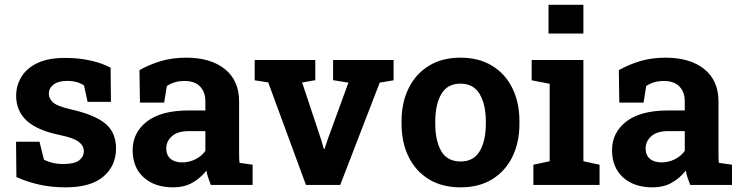

<svg xmlns="http://www.w3.org/2000/svg" viewBox="-20 -782 3136 812"><path d="M257.3 10.3Q198.2 10.3 147.2 -1Q96.2 -12.2 49.3 -33.2L47.9 -182.6H147L166 -106.4Q182.6 -98.1 202.4 -93.3Q222.2 -88.4 247.6 -88.4Q295.4 -88.4 314.9 -104Q334.5 -119.6 334.5 -143.1Q334.5 -165 313.5 -181.9Q292.5 -198.7 231 -211.4Q136.7 -231 92.5 -272Q48.3 -313 48.3 -377Q48.3 -420.4 70.6 -457Q92.8 -493.7 138.4 -515.4Q184.1 -537.1 255.4 -537.1Q314.9 -537.1 364.5 -525.6Q414.1 -514.2 447.8 -495.6L449.2 -351.1H350.6L335.4 -420.4Q307.1 -439.9 264.2 -439.9Q227.1 -439.9 206.8 -424.6Q186.5 -409.2 186.5 -385.7Q186.5 -365.2 204.3 -348.9Q222.2 -332.5 282.7 -318.8Q380.9 -296.4 425.8 -259Q470.7 -221.7 470.7 -154.3Q470.7 -80.6 417.2 -35.2Q363.8 10.3 257.3 10.3Z M712.4 10.3Q633.8 10.3 587.4 -32Q541 -74.2 541 -147Q541 -221.2 601.3 -268.1Q661.6 -314.9 778.8 -314.9H848.6V-354Q848.6 -392.1 826.4 -415.8Q804.2 -439.5 759.8 -439.5Q736.8 -439.5 718.5 -433.8Q700.2 -428.2 685.5 -418L674.3 -348.1H571.8L569.8 -485.4Q611.3 -508.8 659.7 -523.4Q708 -538.1 767.6 -538.1Q871.1 -538.1 931.2 -489.7Q991.2 -441.4 991.2 -352.5V-134.8Q991.2 -124 991.5 -113.8Q991.7 -103.5 993.2 -93.3L1048.3 -85.4V0H871.6Q866.2 -13.7 860.8 -29.3Q855.5 -44.9 853 -60.5Q827.6 -28.3 793.2 -9Q758.8 10.3 712.4 10.3ZM750.5 -95.2Q780.3 -95.2 806.9 -108.6Q833.5 -122.1 848.6 -144V-227.5H778.3Q731.4 -227.5 707.3 -206.1Q683.1 -184.6 683.1 -154.3Q683.1 -126 700.9 -110.6Q718.8 -95.2 750.5 -95.2Z M1273.9 0 1114.3 -433.6 1057.1 -442.4V-528.3H1313.5V-442.9L1257.8 -433.1L1337.4 -193.4L1349.6 -152.3H1352.5L1366.2 -193.4L1453.6 -432.6L1388.7 -442.9V-528.3H1644.5V-442.4L1585.9 -432.6L1418.9 0Z M1928.2 10.3Q1849.6 10.3 1793.7 -23.9Q1737.8 -58.1 1708 -118.9Q1678.2 -179.7 1678.2 -258.8V-269Q1678.2 -347.7 1708 -408.4Q1737.8 -469.2 1793.7 -503.7Q1849.6 -538.1 1927.2 -538.1Q2005.4 -538.1 2061.3 -503.9Q2117.2 -469.7 2147 -408.9Q2176.8 -348.1 2176.8 -269V-258.8Q2176.8 -179.7 2147 -118.9Q2117.2 -58.1 2061.5 -23.9Q2005.9 10.3 1928.2 10.3ZM1928.2 -99.1Q1983.4 -99.1 2009 -143.1Q2034.7 -187 2034.7 -258.8V-269Q2034.7 -339.4 2008.8 -383.8Q1982.9 -428.2 1927.2 -428.2Q1871.6 -428.2 1846.2 -383.8Q1820.8 -339.4 1820.8 -269V-258.8Q1820.8 -186.5 1846.2 -142.8Q1871.6 -99.1 1928.2 -99.1Z M2235.8 0V-85.4L2304.7 -100.1V-427.7L2228.5 -442.4V-528.3H2447.3V-100.1L2515.6 -85.4V0ZM2299.8 -640.1V-761.7H2447.3V-640.1Z M2739.7 10.3Q2661.1 10.3 2614.7 -32Q2568.4 -74.2 2568.4 -147Q2568.4 -221.2 2628.7 -268.1Q2689 -314.9 2806.2 -314.9H2876V-354Q2876 -392.1 2853.8 -415.8Q2831.5 -439.5 2787.1 -439.5Q2764.2 -439.5 2745.8 -433.8Q2727.5 -428.2 2712.9 -418L2701.7 -348.1H2599.1L2597.2 -485.4Q2638.7 -508.8 2687 -523.4Q2735.4 -538.1 2794.9 -538.1Q2898.4 -538.1 2958.5 -489.7Q3018.6 -441.4 3018.6 -352.5V-134.8Q3018.6 -124 3018.8 -113.8Q3019 -103.5 3020.5 -93.3L3075.7 -85.4V0H2898.9Q2893.6 -13.7 2888.2 -29.3Q2882.8 -44.9 2880.4 -60.5Q2855 -28.3 2820.6 -9Q2786.1 10.3 2739.7 10.3ZM2777.8 -95.2Q2807.6 -95.2 2834.2 -108.6Q2860.8 -122.1 2876 -144V-227.5H2805.7Q2758.8 -227.5 2734.6 -206.1Q2710.4 -184.6 2710.4 -154.3Q2710.4 -126 2728.3 -110.6Q2746.1 -95.2 2777.8 -95.2Z"/></svg>

Font: Roboto Slab
Style: Bold
Weight: 700
Designer: Google
Version: Version 2.000; ttfautohint (v1.8.1.43-b0c9)